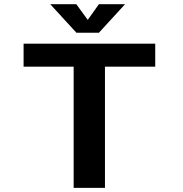

<svg xmlns="http://www.w3.org/2000/svg" viewBox="-20 -912 890 932"><path d="M587 -891.5 460 -753H351L224 -891.5H350.5L406 -815.5L460 -891.5ZM733.5 -700V-588.5H489.5V0H337.5V-588.5H94.5V-700Z"/></svg>

Font: League Mono Wide SemiBold
Style: Regular
Weight: 600
Width: 8
Designer: Tyler Finck
Foundry: The League of Moveable Type / Tyler Finck
Version: Version 2.210